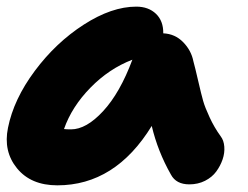

<svg xmlns="http://www.w3.org/2000/svg" viewBox="-25 -558 745 576"><path d="M147 -2Q67.9 -2 26.1 -53Q-15.6 -104 -1 -174.8Q16.1 -260.3 79.3 -345.2Q142.6 -430.2 226.3 -484.1Q310.1 -538.1 383.8 -538.1Q420.4 -538.1 442.9 -516.6Q465.3 -495.1 464.8 -458Q500 -456.5 524.4 -431.6Q548.8 -406.7 555.2 -374Q560.1 -356.4 569.6 -315.2Q579.1 -273.9 584.5 -255.1Q589.8 -236.3 603.8 -206.1Q617.7 -175.8 637.2 -148.9Q646.5 -136.7 647.9 -117.9Q649.4 -99.1 642.8 -79.8Q636.2 -60.5 623.8 -43.5Q611.3 -26.4 590.1 -15.6Q568.8 -4.9 543 -4.9Q503.4 -4.9 487.8 -34.2Q448.2 -104 430.2 -180.2Q320.8 -2 147 -2ZM188 -169.9Q233.9 -169.9 284.4 -224.6Q335 -279.3 372.1 -378.9Q302.2 -352.1 246.3 -294.9Q190.4 -237.8 167 -170.9Q173.8 -169.9 188 -169.9Z"/></svg>

Font: Shantell Sans Bouncy
Style: Italic
Weight: 800
Italic angle: -11.31°
Designer: Stephen Nixon, Anya Danilova, Shantell Martin
Foundry: Arrow Type
Version: Version 1.006;[9816181b4]